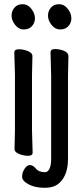

<svg xmlns="http://www.w3.org/2000/svg" viewBox="-20 -724 390 912"><path d="M87.5 -704Q112 -704 129 -682Q146 -660 146 -637.5Q146 -615 131.5 -599.5Q117 -584 93 -584Q69 -584 52 -605.5Q35 -627 35 -649.5Q35 -672 49 -688Q63 -704 87.5 -704ZM49 -17 51 -105V-368L48 -475Q48 -490 69.5 -490Q91 -490 112.5 -481.5Q134 -473 134 -457L132 -368V-105L135 1Q135 16 114 16Q93 16 71 7.5Q49 -1 49 -17ZM260.5 -704Q285 -704 302 -682Q319 -660 319 -637.5Q319 -615 304.5 -599.5Q290 -584 266 -584Q242 -584 225 -605.5Q208 -627 208 -649.5Q208 -672 222 -688Q236 -704 260.5 -704ZM305 -457 303 -364V30Q303 108 262 145Q238 168 192 168Q146 168 115.5 151.5Q85 135 85 115.5Q85 96 96.5 78Q108 60 122 60Q136 60 149 75Q163 94 194 94Q207 94 215 77.5Q223 61 223 31V-364L220 -475Q220 -491 241.5 -491Q263 -491 284 -482.5Q305 -474 305 -457Z"/></svg>

Font: ToneOZ-Pinyin-WenKai-Medium
Style: Medium
Weight: 700
Designer: Fontworks Inc.
Foundry: ToneOZ
Version: Version 0.240331